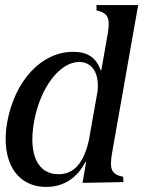

<svg xmlns="http://www.w3.org/2000/svg" viewBox="-20 -720 566 756"><path d="M162 16C238 16 288 -27 316 -82H319L305 0L466 -3L465 -24C420 -33 410 -52 421 -116L524 -700H360V-679C405 -669 415 -650 404 -586L379 -444H376C359 -493 325 -516 268 -516C144 -516 38 -404 8 -237C-18 -84 46 16 162 16ZM114 -240C138 -375 215 -476 292 -476C344 -476 372 -430 364 -360L330 -168C310 -79 272 -34 210 -34C129 -34 91 -111 114 -240Z"/></svg>

Font: RL Madena Oblique
Style: Regular
Weight: 400
Italic angle: -10°
Designer: I Kadek Wantara Putra
Foundry: Roughlines ID
Version: Version 1.000;Glyphs 3.1.2 (3151)